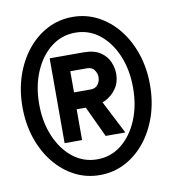

<svg xmlns="http://www.w3.org/2000/svg" viewBox="-81 -783 779 866"><g transform="rotate(-10 308.0 -350.0)"><path d="M308 12Q246 12 193 -15.5Q140 -43 100.2 -92.2Q60.5 -141.5 38.2 -207.2Q16 -273 16 -350Q16 -427 38.2 -492.8Q60.5 -558.5 100.2 -607.8Q140 -657 193 -684.5Q246 -712 308 -712Q370 -712 423 -684.5Q476 -657 515.8 -607.8Q555.5 -558.5 577.8 -492.8Q600 -427 600 -350Q600 -273 577.8 -207.2Q555.5 -141.5 515.8 -92.2Q476 -43 423 -15.5Q370 12 308 12ZM363 -157.5 290 -313.5 368 -323.5 453 -157.5ZM308 -60Q370.5 -60 418.8 -98.2Q467 -136.5 494.8 -202.2Q522.5 -268 522.5 -350Q522.5 -432.5 494.8 -498.2Q467 -564 418.8 -602Q370.5 -640 308 -640Q246 -640 197.2 -602Q148.5 -564 120.5 -498.2Q92.5 -432.5 92.5 -350Q92.5 -268 120.5 -202.2Q148.5 -136.5 197.2 -98.2Q246 -60 308 -60ZM175 -157.5V-546H329.5Q378.5 -546 406.8 -527Q435 -508 446.8 -480.2Q458.5 -452.5 458.5 -426Q458.5 -387 439 -358.5Q419.5 -330 388 -314.2Q356.5 -298.5 320 -298.5H255V-157.5ZM256.5 -375.5H332.5Q355 -375.5 366.2 -390.8Q377.5 -406 377.5 -425.5Q377.5 -440.5 367 -456.5Q356.5 -472.5 332.5 -472.5H256.5Z"/></g></svg>

Font: Overpass Mono SemiBold
Style: Regular
Weight: 600
Monospace: yes
Designer: Delve Withrington, Dave Bailey
Foundry: Delve Fonts LLC
Version: Version 4.000